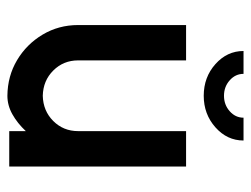

<svg xmlns="http://www.w3.org/2000/svg" viewBox="-98 -562 666 509"><g transform="rotate(90 234.5 -308.0)"><path d="M328.1 -468.8H421.9V0H328.1V-43.9Q307.1 -21.5 283.4 -8.3Q259.8 4.9 234.4 4.9Q182.1 4.4 139.9 -20.8Q97.7 -45.9 72.3 -88.4Q46.9 -130.9 46.9 -182.6V-468.8H140.6V-182.6Q140.6 -143.6 167.5 -116.7Q194.3 -89.8 234.4 -88.9Q274.4 -89.8 301.3 -116.7Q328.1 -143.6 328.1 -182.6ZM234.4 -515.6Q185.1 -515.6 150.4 -546.6Q115.7 -577.6 115.7 -621.1H176.3Q176.3 -599.6 193.4 -584.5Q210.4 -569.3 234.4 -569.3Q258.3 -569.3 275.4 -584.5Q292.5 -599.6 292.5 -621.1H353Q353 -577.6 318.1 -546.6Q283.2 -515.6 234.4 -515.6Z"/></g></svg>

Font: Lambda
Style: Regular
Weight: 400
Designer: GGBotNet
Version: 0.22